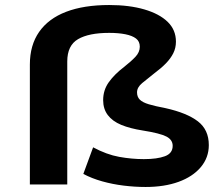

<svg xmlns="http://www.w3.org/2000/svg" viewBox="-20 -735 894 765"><path d="M560 10Q517 10 472.5 4.5Q428 -1 387 -12.5Q346 -24 312 -42L351 -148Q405 -119 455 -110Q505 -101 553 -101Q606 -101 637 -112.5Q668 -124 668 -154Q668 -178 643 -191Q618 -204 549 -215Q498 -223 463 -237.5Q428 -252 409.5 -276.5Q391 -301 391 -336Q391 -376 413.5 -407.5Q436 -439 474 -468Q502 -490 519.5 -508.5Q537 -527 537 -549Q537 -570 522 -581.5Q507 -593 479.5 -598.5Q452 -604 415 -604Q334 -604 291 -579Q248 -554 248 -490V0H99V-478Q99 -555 136 -608Q173 -661 243.5 -688Q314 -715 415 -715Q495 -715 555 -697.5Q615 -680 648 -648Q681 -616 681 -569Q681 -544 670.5 -523Q660 -502 641 -482.5Q622 -463 595 -443Q567 -421 546.5 -404Q526 -387 526 -367Q526 -349 537 -338Q548 -327 573 -319.5Q598 -312 640 -304Q725 -285 768.5 -251.5Q812 -218 812 -157Q812 -107 780 -69Q748 -31 691.5 -10.5Q635 10 560 10Z"/></svg>

Font: Nunito Sans 7pt Expanded
Style: Bold
Weight: 700
Width: 7
Designer: Vernon Adams
Foundry: Vernon Adams
Version: Version 3.101;gftools[0.9.27]